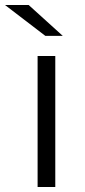

<svg xmlns="http://www.w3.org/2000/svg" viewBox="-52 -751 341 771"><path d="M130 -607H200L63 -731H-32ZM99 0H170V-526H99Z"/></svg>

Font: Talent
Style: Regular
Weight: 400
Designer: Mike Powis
Version: Version 1.001;hotconv 1.0.109;makeotfexe 2.5.65596